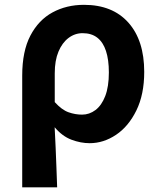

<svg xmlns="http://www.w3.org/2000/svg" viewBox="-20 -594 679 815"><path d="M74.3 201.1V-272.9Q74.3 -376.6 109 -442.9Q143.8 -509.3 203.1 -541.4Q262.3 -573.5 336.5 -573.5Q457.5 -573.5 524.9 -498.1Q592.2 -422.6 592.2 -288.9Q592.2 -192.9 558.8 -125Q525.5 -57.1 472.5 -21.7Q419.5 13.8 360.6 13.8Q322.5 13.8 283.2 -1Q243.9 -15.9 212 -53.9Q214.6 -8.7 216.2 33.2Q217.9 75 219.5 116.3Q221 157.5 222.6 201.1ZM328.3 -107.4Q359.3 -107.4 385.3 -126.9Q411.2 -146.4 426.7 -186.2Q442.1 -226.1 442.1 -286.6Q442.1 -340.3 429.9 -377.5Q417.8 -414.6 393.2 -433.9Q368.6 -453.2 330.6 -453.2Q297.9 -453.2 270.9 -432.9Q243.9 -412.5 228.2 -374.9Q212.4 -337.2 212.4 -282.8V-160.6Q242.3 -127.5 270.8 -117.5Q299.3 -107.4 328.3 -107.4Z"/></svg>

Font: Noto Sans TC
Style: Regular
Weight: 100
Designer: Ryoko NISHIZUKA 西塚涼子 (kana, bopomofo & ideographs); Paul D. Hunt (Latin, Greek & Cyrillic); Sandoll Communications 산돌커뮤니
Foundry: Adobe
Version: Version 2.004;hotconv 1.0.118;makeotfexe 2.5.65603